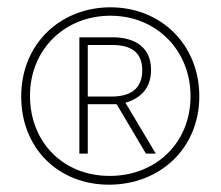

<svg xmlns="http://www.w3.org/2000/svg" viewBox="-20 -622 603 525"><path d="M278 -117C416 -117 525 -215 525 -359C525 -498 422 -602 282 -602C148 -602 38 -505 38 -358C38 -216 140 -117 278 -117ZM280 -141C151 -141 62 -235 62 -360C62 -488 158 -579 282 -579C409 -579 501 -483 501 -359C501 -231 406 -141 280 -141ZM197 -202H220V-337H299L379 -202H406L323 -341C363 -353 393 -379 393 -431C393 -492 350 -520 288 -520H197ZM285 -358H220V-499H287C337 -499 369 -480 369 -430C369 -377 334 -358 285 -358Z"/></svg>

Font: Noto Sans Mono SemiCondensed Thin
Style: Regular
Weight: 100
Width: 4
Designer: Monotype Design Team
Foundry: Monotype Imaging Inc.
Version: Version 2.014